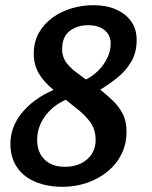

<svg xmlns="http://www.w3.org/2000/svg" viewBox="-20 -700 585 739"><path d="M220 19Q162 19 116.5 0Q71 -19 46 -55.5Q21 -92 20 -143Q19 -209 63 -264Q107 -319 186 -354Q147 -386 128.5 -419Q110 -452 110 -493Q110 -539 129.5 -573.5Q149 -608 182 -632Q215 -656 256 -668Q297 -680 339 -680Q390 -680 427 -663.5Q464 -647 485 -617.5Q506 -588 506 -546Q506 -498 485.5 -463Q465 -428 433 -402Q401 -376 366 -355Q392 -334 414.5 -312.5Q437 -291 452 -262.5Q467 -234 467 -193Q467 -147 448.5 -108.5Q430 -70 396 -41.5Q362 -13 317 3Q272 19 220 19ZM230 -58Q283 -58 316 -87.5Q349 -117 348 -163Q348 -203 325.5 -232.5Q303 -262 268 -288L233 -316Q182 -293 152.5 -251.5Q123 -210 123 -161Q123 -114 151.5 -86Q180 -58 230 -58ZM311 -394Q337 -407 358.5 -428.5Q380 -450 393 -477Q406 -504 406 -533Q406 -564 383 -583.5Q360 -603 319 -603Q277 -603 248 -580.5Q219 -558 219 -510Q219 -483 233.5 -461.5Q248 -440 277 -419Z"/></svg>

Font: Sansita Swashed Light
Style: Regular
Weight: 400
Version: Version 1.003